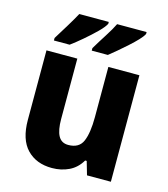

<svg xmlns="http://www.w3.org/2000/svg" viewBox="-115 -856 837 956"><g transform="rotate(15 304.0 -378.0)"><path d="M543 -549V0H420L400 -69H392Q368 -28 328.5 -9Q289 10 241 10Q160 10 112 -40Q64 -90 64 -191V-549H223V-238Q223 -180 239 -151Q255 -122 290 -122Q346 -122 364.5 -165.5Q383 -209 383 -290V-549ZM522 -756Q515 -742 496.5 -722.5Q478 -703 454 -681.5Q430 -660 406.5 -640Q383 -620 365 -606H282V-619Q304 -656 330 -696.5Q356 -737 370 -766H522ZM327 -756Q317 -737 289 -709.5Q261 -682 227.5 -653.5Q194 -625 168 -606H87V-619Q110 -656 135 -697Q160 -738 175 -766H327Z"/></g></svg>

Font: Noto Sans SemiCondensed ExtraBold
Style: Regular
Weight: 800
Width: 4
Designer: Monotype Design Team
Foundry: Monotype Imaging Inc.
Version: Version 2.013; ttfautohint (v1.8.4.7-5d5b)